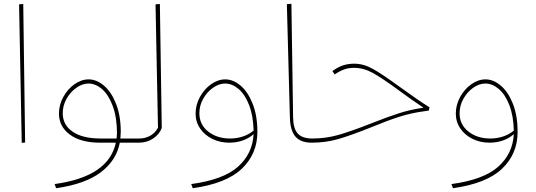

<svg xmlns="http://www.w3.org/2000/svg" viewBox="-20 -755 2835 1016"><path d="M95 1 81 -732 103 -734 113 -1Z M715 0H614Q596 94 513.5 156.5Q431 219 277 241L269 219Q555 180 593 0H509Q408 0 350 -42.5Q292 -85 292 -154Q292 -200 315 -242Q338 -284 374.5 -309.5Q411 -335 449 -335Q491 -335 530 -302Q569 -269 594 -206Q619 -143 619 -57Q619 -44 617 -22H717L730 -11ZM599 -49Q599 -133 577 -193Q555 -253 520.5 -283Q486 -313 448 -313Q416 -313 384 -290.5Q352 -268 332 -232Q312 -196 312 -156Q312 -94 364.5 -58Q417 -22 514 -22H597Q599 -40 599 -49Z M700 -11 717 -22Q748 -22 774.5 -36.5Q801 -51 816 -79L803 -732L826 -734L836 -78Q824 -45 791 -22.5Q758 0 715 0Z M1342 -57Q1342 59 1260 137.5Q1178 216 1000 241L992 219Q1162 196 1239 127.5Q1316 59 1322 -45Q1297 -23 1264 -11.5Q1231 0 1193 0Q1144 0 1103.5 -20Q1063 -40 1039 -75Q1015 -110 1015 -154Q1015 -200 1038 -242Q1061 -284 1097.5 -309.5Q1134 -335 1172 -335Q1214 -335 1253 -302Q1292 -269 1317 -206Q1342 -143 1342 -57ZM1198 -22Q1232 -22 1264.5 -32.5Q1297 -43 1322 -64Q1320 -143 1298 -199.5Q1276 -256 1242 -284.5Q1208 -313 1171 -313Q1139 -313 1107 -290.5Q1075 -268 1055 -232Q1035 -196 1035 -156Q1035 -96 1081.5 -59Q1128 -22 1198 -22Z M1498 -733 1522 -735 1531 -133Q1532 -74 1556 -48Q1580 -22 1633 -22L1645 -11L1630 0Q1571 0 1543.5 -32Q1516 -64 1514 -132Z M2090 -299Q2196 -222 2253 -187L2249 -170L2230 -167Q2159 -158 2094.5 -137.5Q2030 -117 1943 -81Q1841 -40 1773 -20Q1705 0 1630 0L1615 -12L1632 -22Q1705 -22 1772.5 -41.5Q1840 -61 1939 -100Q2030 -136 2090.5 -155.5Q2151 -175 2221 -185Q2159 -226 2089 -278Q2002 -342 1953 -369Q1904 -396 1853 -396Q1825 -396 1801 -387.5Q1777 -379 1751 -361L1739 -379Q1768 -400 1795 -409Q1822 -418 1854 -418Q1904 -418 1953 -390.5Q2002 -363 2090 -299Z M2719 -57Q2719 59 2637 137.5Q2555 216 2377 241L2369 219Q2539 196 2616 127.5Q2693 59 2699 -45Q2674 -23 2641 -11.5Q2608 0 2570 0Q2521 0 2480.5 -20Q2440 -40 2416 -75Q2392 -110 2392 -154Q2392 -200 2415 -242Q2438 -284 2474.5 -309.5Q2511 -335 2549 -335Q2591 -335 2630 -302Q2669 -269 2694 -206Q2719 -143 2719 -57ZM2575 -22Q2609 -22 2641.5 -32.5Q2674 -43 2699 -64Q2697 -143 2675 -199.5Q2653 -256 2619 -284.5Q2585 -313 2548 -313Q2516 -313 2484 -290.5Q2452 -268 2432 -232Q2412 -196 2412 -156Q2412 -96 2458.5 -59Q2505 -22 2575 -22Z"/></svg>

Font: FiraGO Thin
Style: Italic
Weight: 100
Italic angle: -8°
Designer: bBox Type GmbH
Foundry: bBox Type GmbH
Version: Version 1.001